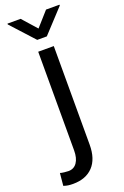

<svg xmlns="http://www.w3.org/2000/svg" viewBox="-214 -781 673 1046"><g transform="rotate(-20 122.0 -257.5)"><path d="M84.5 -528.3H174.8V43.5Q174.8 126 133.3 169.7Q91.8 213.4 17.6 213.4Q2.4 213.4 -10.3 211.7Q-22.9 210 -37.1 205.1L-30.3 132.8Q-22.9 135.7 -6.1 137.5Q10.7 139.2 17.6 139.2Q49.3 139.2 66.9 113.8Q84.5 88.4 84.5 43.5ZM55.7 -729.5 129.4 -646.5 203.1 -729.5H281.2V-724.6L157.2 -590.8H101.6L-20.5 -724.6V-729.5Z"/></g></svg>

Font: Vazirmatn UI FD
Style: Regular
Weight: 400
Designer: Saber Rastikerdar
Foundry: Saber Rastikerdar
Version: Version 33.003